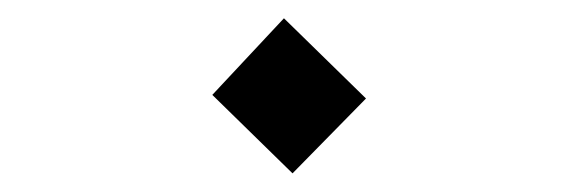

<svg xmlns="http://www.w3.org/2000/svg" viewBox="-20 -345 626 208"><path d="M296.9 -157.2 376.5 -238.3 287.6 -325.2 210 -242.2Z"/></svg>

Font: Cascadia Code PL Light
Style: Regular
Weight: 300
Monospace: yes
Designer: Aaron Bell
Foundry: Saja Typeworks
Version: Version 2404.023